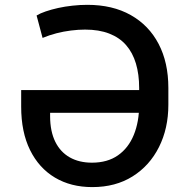

<svg xmlns="http://www.w3.org/2000/svg" viewBox="-20 -757 776 787"><path d="M358.3 9.9Q270.6 9.9 205.1 -29.1Q139.6 -68.2 103.2 -141.9Q66.8 -215.6 66.8 -319.6V-387.8H590.6V-294.7H185.4V-279.5Q185.7 -218.4 206.5 -176.1Q227.3 -133.9 265.8 -112Q304.3 -90.2 356.9 -90.2Q420.5 -90.2 463.4 -120.2Q506.4 -150.2 528.4 -204Q550.4 -257.8 550.4 -327.8V-396.7Q550.4 -452.4 537.1 -496.8Q523.8 -541.2 496.8 -572.1Q469.8 -603 427.9 -619.3Q386 -635.7 328.8 -635.7Q300.8 -635.7 270.8 -631.9Q240.8 -628.2 211.3 -620.6Q181.8 -612.9 154.5 -601.6L130 -693.5Q144.5 -702.4 167.4 -710.2Q190.3 -718 218.4 -724.3Q246.4 -730.5 277.2 -733.8Q307.9 -737.2 338.1 -737.2Q441.4 -737.2 515.8 -695.3Q590.2 -653.4 630.1 -577.1Q670.1 -500.7 670.1 -396.7V-327.8Q670.1 -230.8 631.7 -154.3Q593.4 -77.8 523.4 -33.9Q453.5 9.9 358.3 9.9Z"/></svg>

Font: InterMG Medium
Style: Regular
Weight: 500
Designer: Rasmus Andersson
Foundry: rsms
Version: Version 3.019;December 26, 2023;FontCreator 15.0.0.2955 64-b